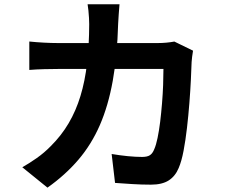

<svg xmlns="http://www.w3.org/2000/svg" viewBox="-20 -822 1040 887"><path d="M532.1 -802.2Q530.4 -784.6 528.6 -757.7Q526.8 -730.8 525.8 -712.8Q521.6 -563.6 500.9 -448.5Q480.2 -333.3 441.3 -244Q402.4 -154.7 342.3 -84.3Q282.3 -13.9 199.3 44.9L83 -49.3Q114 -66.7 149.3 -91.4Q184.6 -116.2 214.5 -146.9Q263.4 -195.4 297.2 -252.8Q331 -310.3 351.7 -378.5Q372.5 -446.6 382.1 -528.9Q391.8 -611.3 392.1 -710.3Q392.1 -721.5 391.2 -738.7Q390.3 -755.8 388.5 -773.1Q386.7 -790.4 384.7 -802.2ZM871.8 -587.9Q869.8 -575.7 867.6 -559.8Q865.4 -543.8 865.2 -535.1Q864.2 -503.1 861.8 -453.3Q859.4 -403.4 854.9 -345.8Q850.4 -288.2 843.8 -231Q837.2 -173.8 828 -125.3Q818.8 -76.8 805.5 -45.9Q790 -8.2 759.5 11.5Q728.9 31.1 677.4 31.1Q634.5 31.1 591.2 28.4Q547.8 25.8 511.5 23L495.8 -110.6Q532.8 -104.3 569.9 -100.6Q607.1 -97 636.4 -97Q660.9 -97 673 -105.3Q685.1 -113.6 692.5 -132.4Q701.1 -151.6 707.9 -184.7Q714.8 -217.8 719.9 -259Q724.9 -300.2 728.5 -344.3Q732.1 -388.4 733.6 -429.5Q735.1 -470.6 735.1 -503.4H247.1Q221.7 -503.4 184.6 -502.5Q147.5 -501.6 115.4 -498.9V-630.2Q147.3 -626.9 183 -625Q218.7 -623.1 246.9 -623.1H709.5Q729 -623.1 748.3 -624.9Q767.6 -626.7 785.5 -630Z"/></svg>

Font: Noto Sans JP
Style: Regular
Weight: 100
Designer: Ryoko NISHIZUKA 西塚涼子 (kana, bopomofo & ideographs); Paul D. Hunt (Latin, Greek & Cyrillic); Sandoll Communications 산돌커뮤니
Foundry: Adobe
Version: Version 2.004;hotconv 1.0.118;makeotfexe 2.5.65603